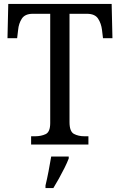

<svg xmlns="http://www.w3.org/2000/svg" viewBox="-20 -734 609 975"><path d="M138 0V-42H158Q189 -42 212 -53Q235 -64 235 -109V-664H147Q107 -664 91 -639.5Q75 -615 72 -582L67 -540H18L22 -714H547L551 -540H503L498 -582Q494 -615 478 -639.5Q462 -664 421 -664H333V-114Q333 -66 355.5 -54Q378 -42 409 -42H429V0ZM211 208Q219 175 226.5 136Q234 97 240 61H329V71Q321 92 307.5 119Q294 146 279 173Q264 200 251 221H211Z"/></svg>

Font: Noto Serif Hebrew SemiCondensed
Style: Regular
Weight: 400
Width: 4
Designer: Monotype Design Team
Foundry: Monotype Imaging Inc.
Version: Version 2.004; ttfautohint (v1.8.4.7-5d5b)